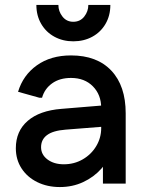

<svg xmlns="http://www.w3.org/2000/svg" viewBox="-20 -742 589 776"><path d="M222 14Q171 14 130.5 -6Q90 -26 67 -61.5Q44 -97 44 -143Q44 -212 92 -253.5Q140 -295 228 -302L422 -318V-232L245 -218Q194 -214 170 -196Q146 -178 146 -147Q146 -117 172 -97.5Q198 -78 238 -78Q280 -78 314.5 -98Q349 -118 369 -151.5Q389 -185 389 -224V-306Q389 -359 355.5 -393Q322 -427 267 -427Q221 -427 190.5 -405Q160 -383 150 -347H139L53 -371Q73 -438 129 -478Q185 -518 267 -518Q372 -518 430 -456.5Q488 -395 488 -284V0H396V-146L432 -135Q420 -94 389.5 -60Q359 -26 316 -6Q273 14 222 14ZM276 -575Q234 -575 200 -593.5Q166 -612 146.5 -645.5Q127 -679 127 -722H216Q216 -696 232.5 -675Q249 -654 276 -654Q304 -654 320.5 -675Q337 -696 337 -722H426Q426 -679 406.5 -645.5Q387 -612 353 -593.5Q319 -575 276 -575Z"/></svg>

Font: Fustat SemiBold
Style: Regular
Weight: 600
Designer: Mohamed Gaber, Khaled Hosny, Laura Garcia Mut
Foundry: Kief Type Foundry, Alif Type Foundry, Hard Type Foundry
Version: Version 1.007